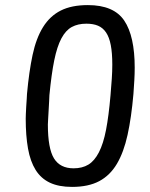

<svg xmlns="http://www.w3.org/2000/svg" viewBox="-20 -727 588 754"><path d="M414 -353Q417 -388 419 -417.5Q421 -447 421 -473Q421 -519 415 -550Q409 -581 396.5 -599.5Q384 -618 365 -626Q346 -634 319 -634Q286 -634 262 -621Q238 -608 221 -576Q204 -544 193 -490Q182 -436 174 -353Q174 -347 173 -330Q172 -313 171 -294Q170 -275 169 -259Q168 -243 168 -238Q168 -144 192 -105Q216 -66 269 -66Q303 -66 327 -80.5Q351 -95 368.5 -129Q386 -163 396.5 -217.5Q407 -272 414 -353ZM504 -358Q496 -266 481 -197.5Q466 -129 439 -83.5Q412 -38 369.5 -15.5Q327 7 263 7Q211 7 176 -9.5Q141 -26 120 -59.5Q99 -93 90 -143.5Q81 -194 81 -261Q81 -266 81.5 -279.5Q82 -293 83 -309Q84 -325 85 -339Q86 -353 86 -358Q94 -446 108 -511.5Q122 -577 149 -620.5Q176 -664 218.5 -685.5Q261 -707 325 -707Q427 -707 468 -646Q509 -585 509 -461Q509 -437 507.5 -411.5Q506 -386 504 -358Z"/></svg>

Font: Share
Style: Italic
Weight: 400
Version: Version 1.002